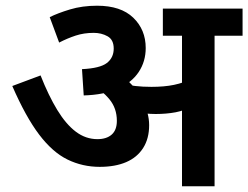

<svg xmlns="http://www.w3.org/2000/svg" viewBox="-20 -652 869 672"><path d="M731 -527V0H617V-527H550V-622H829V-527ZM320 -632Q403 -632 446.5 -590Q490 -548 490 -484Q490 -437 465.5 -400Q441 -363 392.5 -341.5Q344 -320 273 -318L267 -410Q330 -413 354 -431.5Q378 -450 378 -482Q378 -513 356.5 -525Q335 -537 308 -537Q274 -537 245 -527.5Q216 -518 187 -503L154 -592Q182 -606 225 -619Q268 -632 320 -632ZM502 -214Q502 -167 481 -134Q460 -101 421.5 -84.5Q383 -68 329 -68Q269 -68 216.5 -93.5Q164 -119 117 -181Q70 -243 23 -351L122 -388Q150 -317 180.5 -267Q211 -217 245.5 -191Q280 -165 321 -165Q353 -165 371 -181Q389 -197 389 -229Q389 -273 363 -304.5Q337 -336 290 -365L361 -381L416 -379Q431 -367 446 -350.5Q461 -334 471 -317L480 -297Q490 -278 496 -257Q502 -236 502 -214ZM510 -348Q555 -348 589 -355Q623 -362 662 -380V-284Q627 -265 594.5 -259Q562 -253 525 -253Q507 -253 486.5 -255Q466 -257 448.5 -260.5Q431 -264 419 -266L394 -345L406 -359Q428 -354 453.5 -351Q479 -348 510 -348Z"/></svg>

Font: Noto Sans Devanagari SemiBold
Style: Regular
Weight: 600
Version: Version 2.003